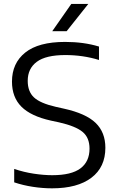

<svg xmlns="http://www.w3.org/2000/svg" viewBox="-20 -966 607 994"><path d="M249.5 9Q201 9 150.2 1.2Q99.5 -6.5 53.5 -22V-91.5Q103.5 -74.5 155 -66.8Q206.5 -59 250.5 -59Q349.5 -59 396.5 -94.2Q443.5 -129.5 443.5 -196.5Q443.5 -253.5 407.5 -283.2Q371.5 -313 286 -332.5L244 -341.5Q140 -364.5 91 -413.5Q42 -462.5 42 -543.5Q42 -639 110.8 -694Q179.5 -749 317 -749Q413.5 -749 492.5 -725V-655.5Q410 -681 318 -681Q217.5 -681 170.5 -646Q123.5 -611 123.5 -547.5Q123.5 -492 155.8 -461.8Q188 -431.5 268.5 -413L311 -403.5Q424.5 -378.5 475 -329.8Q525.5 -281 525.5 -201Q525.5 -100.5 453.2 -45.8Q381 9 249.5 9ZM250.5 -804.5 349 -945.5H437L325 -804.5Z"/></svg>

Font: Encode Sans Semi Expanded
Style: Regular
Weight: 400
Width: 6
Designer: Multiple Designers
Foundry: Impallari Type
Version: Version 3.000; ttfautohint (v1.8.3) -l 8 -r 50 -G 200 -x 14 